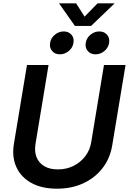

<svg xmlns="http://www.w3.org/2000/svg" viewBox="-20 -1116 770 1147"><path d="M320.3 11.2Q229.5 11.2 167.2 -23.2Q105 -57.6 77.6 -118.2Q50.3 -178.7 63 -256.3L141.1 -727.5H270L192.4 -258.3Q184.6 -211.9 198.2 -177.2Q211.9 -142.6 244.4 -123.3Q276.9 -104 325.7 -104Q377.9 -104 420.2 -125.5Q462.4 -147 490 -183.6Q517.6 -220.2 524.9 -266.6L601.1 -727.5H730L650.4 -247.6Q637.7 -169.9 592.5 -111.6Q547.4 -53.2 477.5 -21Q407.7 11.2 320.3 11.2ZM550.8 -791.5Q521 -791.5 504.2 -811.3Q487.3 -831.1 492.2 -859.9Q496.6 -888.7 520.3 -908.4Q543.9 -928.2 573.2 -928.2Q602.5 -928.2 619.6 -908.4Q636.7 -888.7 631.8 -859.9Q627.4 -831.1 603.8 -811.3Q580.1 -791.5 550.8 -791.5ZM337.4 -791.5Q308.1 -791.5 291.3 -811.3Q274.4 -831.1 279.3 -859.9Q283.7 -888.7 307.4 -908.4Q331.1 -928.2 360.4 -928.2Q390.1 -928.2 407 -908.4Q423.8 -888.7 418.9 -859.9Q414.6 -831.1 390.9 -811.3Q367.2 -791.5 337.4 -791.5ZM434.6 -1096.2 485.4 -1016.6 563 -1096.2H663.6L663.1 -1094.2L523.9 -960.9H427.7L334 -1094.2L334.5 -1096.2Z"/></svg>

Font: Inter 24pt SemiBold
Style: Italic
Weight: 600
Italic angle: -9.3988°
Designer: Rasmus Andersson
Foundry: rsms
Version: Version 4.001;git-66647c0bb